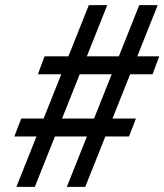

<svg xmlns="http://www.w3.org/2000/svg" viewBox="-20 -730 642 750"><path d="M241 0 524 -710H596L313 0ZM36 -197 63 -267H511L484 -197ZM44 0 327 -710H399L116 0ZM128 -440 154 -510H602L576 -440Z"/></svg>

Font: Geist Mono
Style: Italic
Weight: 400
Italic angle: -12°
Monospace: yes
Designer: Basement.studio, Andrés Briganti, Mateo Zaragoza
Foundry: Basement.studio, Vercel, Andrés Briganti, Guido Ferreyra, Mateo Zaragoza
Version: Version 1.500